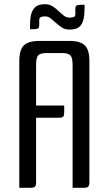

<svg xmlns="http://www.w3.org/2000/svg" viewBox="-20 -895 517 915"><path d="M152 -334V-27Q152 -11 146.5 -5.5Q141 0 125 0H72V-605Q72 -657 93.5 -678.5Q115 -700 167 -700H311Q363 -700 384.5 -678.5Q406 -657 406 -605V-27Q406 -11 400.5 -5.5Q395 0 379 0H326V-585Q326 -614 318.5 -627Q311 -640 285 -642H193Q166 -640 159 -627Q152 -614 152 -585V-392H286V-361Q286 -345 281.5 -339.5Q277 -334 261 -334ZM167 -776Q167 -762 160.5 -759Q154 -756 143 -756H123V-772Q123 -803 127.5 -822.5Q132 -842 141 -853.5Q150 -865 163 -870Q176 -875 194 -875Q215 -875 230.5 -865Q246 -855 258.5 -843Q271 -831 283.5 -821Q296 -811 311 -811Q321 -811 330 -813.5Q339 -816 339 -827V-852Q339 -866 345.5 -869Q352 -872 363 -872H383V-856Q383 -825 378.5 -805.5Q374 -786 365 -774.5Q356 -763 342.5 -758.5Q329 -754 311 -754Q290 -754 275 -764Q260 -774 247 -785.5Q234 -797 222 -807Q210 -817 195 -817Q167 -817 167 -801Z"/></svg>

Font: Rationale
Style: Regular
Weight: 400
Designer: Cyreal (www.cyreal.org)
Foundry: Cyreal (www.cyreal.org)
Version: Version 1.011